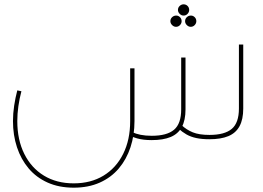

<svg xmlns="http://www.w3.org/2000/svg" viewBox="-20 -648 1215 888"><path d="M321 220Q253 220 200.5 196.5Q148 173 112.5 131Q77 89 58.5 33Q40 -23 40 -88Q40 -123 45.5 -159.5Q51 -196 60 -230L79 -226Q70 -192 65 -157Q60 -122 60 -88Q60 -1 92.5 64Q125 129 183.5 164.5Q242 200 321 200Q400 200 458.5 164.5Q517 129 549.5 64Q582 -1 582 -88V-332H602V-88Q602 -23 583.5 33Q565 89 529.5 131Q494 173 441.5 196.5Q389 220 321 220ZM681 0Q662 0 645 -2Q628 -4 614 -8Q600 -12 587 -17L591 -37Q608 -29 630.5 -24.5Q653 -20 682 -20Q752 -20 785 -48Q818 -76 818 -142V-382H838V-142Q838 -92 821 -60.5Q804 -29 769.5 -14.5Q735 0 681 0ZM948 -4Q914 -4 888 -9.5Q862 -15 842 -26.5Q822 -38 805 -54L819 -70Q842 -48 871.5 -36Q901 -24 949 -24Q1019 -24 1052 -52Q1085 -80 1085 -146V-442H1105V-146Q1105 -96 1088 -64.5Q1071 -33 1036.5 -18.5Q1002 -4 948 -4ZM829 -628Q840 -628 847.5 -620.5Q855 -613 855 -602Q855 -592 847.5 -584Q840 -576 829 -576Q819 -576 811 -584Q803 -592 803 -602Q803 -613 811 -620.5Q819 -628 829 -628ZM863 -576Q873 -576 880.5 -568.5Q888 -561 888 -550Q888 -540 880.5 -532Q873 -524 862 -524Q852 -524 844 -532Q836 -540 836 -550Q836 -561 844 -568.5Q852 -576 863 -576ZM795 -576Q805 -576 812.5 -568.5Q820 -561 820 -550Q820 -540 812.5 -532Q805 -524 794 -524Q784 -524 776 -532Q768 -540 768 -550Q768 -561 776 -568.5Q784 -576 795 -576Z"/></svg>

Font: Alexandria Thin
Style: Regular
Weight: 250
Designer: Mohamed Gaber
Foundry: Kief Type Foundry
Version: Version 5.100